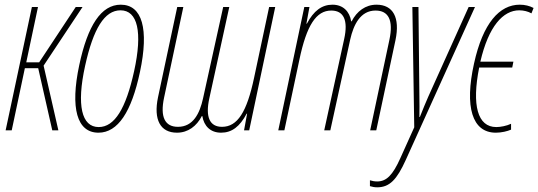

<svg xmlns="http://www.w3.org/2000/svg" viewBox="-20 -556 2296 819"><path d="M4 0H30L86 -265H143L203 0H229L166 -276L332 -526H303L147 -290H92L142 -526H116Z M400 10C483 10 541 -79 577 -249C616 -432 587 -536 495 -536C412 -536 354 -448 318 -278C279 -95 308 10 400 10ZM401 -14C328 -14 306 -107 343 -275C378 -434 426 -512 494 -512C567 -512 589 -420 552 -252C517 -93 469 -14 401 -14Z M735 10C782 10 819 -18 841 -61H843C850 -18 878 10 923 10C969 10 1003 -16 1032 -71H1034L1021 0H1043L1154 -526H1128L1064 -225C1033 -78 993 -15 927 -15C875 -15 855 -56 873 -137L958 -526H932L846 -136C832 -72 804 -15 739 -15C684 -15 662 -56 680 -140L762 -526H736L654 -141C634 -45 664 10 735 10Z M1167 0H1193L1257 -301C1288 -449 1329 -511 1393 -511C1446 -511 1466 -470 1448 -389L1363 0H1389L1474 -388C1488 -450 1517 -511 1582 -511C1637 -511 1659 -470 1641 -386L1559 0H1585L1667 -385C1687 -481 1657 -536 1586 -536C1539 -536 1502 -508 1480 -465H1478C1471 -508 1443 -536 1398 -536C1353 -536 1318 -510 1289 -455H1287L1300 -526H1278Z M1589 243C1642 243 1673 210 1711 126L2006 -526H1979L1807 -144C1797 -122 1783 -87 1771 -57H1769C1770 -85 1769 -119 1769 -141L1765 -526H1739L1747 -13L1688 118C1655 192 1628 218 1589 218C1578 218 1567 216 1558 213V238C1567 241 1578 243 1589 243Z M2095 10C2119 10 2144 4 2160 -3V-28C2141 -19 2115 -14 2097 -14C2017 -14 1992 -107 2024 -268H2165L2170 -293H2029C2064 -444 2126 -512 2195 -512C2214 -512 2233 -507 2247 -499L2256 -522C2239 -531 2219 -536 2197 -536C2111 -536 2040 -458 2002 -285C1961 -100 1994 10 2095 10Z"/></svg>

Font: Noto Sans ExtraCondensed Thin
Style: Italic
Weight: 100
Width: 2
Italic angle: -12°
Designer: Monotype Design Team
Foundry: Monotype Imaging Inc.
Version: Version 2.013